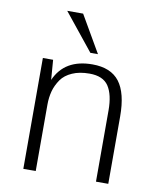

<svg xmlns="http://www.w3.org/2000/svg" viewBox="-85 -833 748 901"><g transform="rotate(10 288.5 -383.0)"><path d="M87.9 -528.3V0H147V-316.4Q147 -351.1 155.3 -381.8Q163.1 -410.2 182.1 -438Q200.2 -463.9 234.9 -479Q268.6 -494.1 316.9 -494.1Q381.3 -494.1 407.7 -454.6Q434.1 -414.6 434.1 -339.4V0H492.7V-320.8Q492.7 -432.1 451.7 -485.8Q410.6 -539.1 322.8 -539.1Q190.4 -539.1 144 -433.6L136.7 -528.3ZM162.1 -766.1 303.2 -590.8H339.4L237.8 -766.1Z"/></g></svg>

Font: My Font
Style: ExtraLight
Weight: 500
Designer: Vernon Adams
Foundry: newtypography
Version: Version 0.001